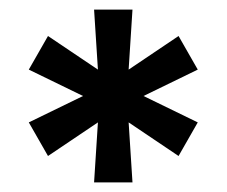

<svg xmlns="http://www.w3.org/2000/svg" viewBox="-20 -592 472 400"><path d="M392 -447 352 -517 248 -447 256 -572H176L184 -447L80 -517L40 -447L153 -392L40 -337L80 -267L184 -337L176 -212H256L248 -337L352 -267L392 -337L279 -392Z"/></svg>

Font: Kufam Arabic Latin Roman Normal
Style: Regular
Weight: 400
Designer: Wael Morcos & Artur Schmal
Version: Version 1.200;PS 001.200;hotconv 1.0.88;makeotf.lib2.5.64775